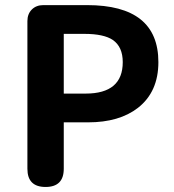

<svg xmlns="http://www.w3.org/2000/svg" viewBox="-20 -743 691 763"><path d="M161.1 0Q88.9 0 88.9 -72.3V-659.2Q88.9 -687.5 106.4 -705.1Q124 -722.7 152.3 -722.7H207H326.2Q609.4 -722.7 609.4 -496.1Q609.4 -377.9 528.3 -314.5Q454.1 -256.8 330.1 -256.8H233.4V-72.3Q233.4 0 161.1 0ZM233.4 -371.1H320.3Q467.8 -371.1 467.8 -496.1Q467.8 -556.6 428.7 -584Q392.6 -608.4 315.4 -608.4H233.4V-489.3Z"/></svg>

Font: Bpmf GenSen Rounded B
Style: B
Weight: 700
Foundry: But Ko
Version: Version 1.320